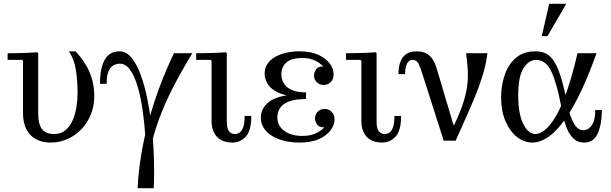

<svg xmlns="http://www.w3.org/2000/svg" viewBox="-20 -740 3214 1010"><path d="M245 10Q203 10 170.5 -7Q138 -24 119.5 -58.5Q101 -93 101 -145V-420L96 -425H20V-460Q46 -460 72 -460.5Q98 -461 124 -462Q150 -463 176 -465L181 -460V-139Q181 -113 186 -93.5Q191 -74 201 -61Q211 -48 227 -41.5Q243 -35 265 -35Q301 -35 324.5 -55Q348 -75 362 -107Q376 -139 382 -176.5Q388 -214 388 -250Q388 -311 380 -367.5Q372 -424 343 -470H378Q429 -414 452.5 -357Q476 -300 476 -234Q476 -184 458.5 -139.5Q441 -95 409.5 -61.5Q378 -28 336 -9Q294 10 245 10Z M748 240Q751 187 750 119Q749 51 744.5 -21.5Q740 -94 730 -162Q720 -230 704 -285Q688 -340 664.5 -372.5Q641 -405 610 -405Q594 -405 578 -397Q562 -389 551.5 -366.5Q541 -344 541 -299H506Q506 -382 531 -426Q556 -470 609 -470Q644 -470 672 -436Q700 -402 721 -344Q742 -286 756.5 -212Q771 -138 779.5 -57Q788 24 790 103Q792 182 789 250H748ZM895 -460H992Q935 -367 891.5 -282.5Q848 -198 817 -114.5Q786 -31 769 56Q752 143 748 240V250H704Q712 81 761 -100.5Q810 -282 895 -460Z M1201 10Q1180 10 1160.5 4Q1141 -2 1126 -15.5Q1111 -29 1102 -51Q1093 -73 1093 -105V-420L1088 -425H1012V-460Q1038 -460 1064 -460.5Q1090 -461 1116 -462Q1142 -463 1168 -465L1173 -460V-99Q1173 -66 1184 -50.5Q1195 -35 1216 -35Q1228 -35 1239.5 -42Q1251 -49 1259 -69.5Q1267 -90 1267 -130H1302Q1302 -54 1273.5 -22Q1245 10 1201 10Z M1352 -122Q1352 -169 1393.5 -203Q1435 -237 1538 -244V-230Q1474 -237 1438 -255.5Q1402 -274 1387 -300Q1372 -326 1372 -352Q1372 -382 1387 -404Q1402 -426 1427.5 -440.5Q1453 -455 1485.5 -462.5Q1518 -470 1554 -470Q1616 -470 1656 -451Q1696 -432 1715.5 -404.5Q1735 -377 1735 -349Q1735 -323 1719.5 -308Q1704 -293 1683 -293Q1661 -293 1646.5 -307.5Q1632 -322 1632 -342Q1632 -362 1644 -377Q1656 -392 1681 -390Q1662 -410 1635 -422.5Q1608 -435 1570 -435Q1514 -435 1487 -411.5Q1460 -388 1460 -350Q1460 -322 1473.5 -300.5Q1487 -279 1515.5 -266.5Q1544 -254 1590 -254V-219Q1531 -219 1498 -205.5Q1465 -192 1452 -170Q1439 -148 1439 -123Q1439 -78 1475.5 -51.5Q1512 -25 1570 -25Q1611 -25 1639 -37.5Q1667 -50 1686 -70Q1661 -69 1649 -84Q1637 -99 1637 -118Q1637 -138 1651.5 -152.5Q1666 -167 1688 -167Q1709 -167 1724.5 -152Q1740 -137 1740 -111Q1740 -84 1720 -56Q1700 -28 1659 -9Q1618 10 1554 10Q1513 10 1476.5 1Q1440 -8 1412 -24.5Q1384 -41 1368 -66Q1352 -91 1352 -122Z M1989 10Q1968 10 1948.5 4Q1929 -2 1914 -15.5Q1899 -29 1890 -51Q1881 -73 1881 -105V-420L1876 -425H1800V-460Q1826 -460 1852 -460.5Q1878 -461 1904 -462Q1930 -463 1956 -465L1961 -460V-99Q1961 -66 1972 -50.5Q1983 -35 2004 -35Q2016 -35 2027.5 -42Q2039 -49 2047 -69.5Q2055 -90 2055 -130H2090Q2090 -54 2061.5 -22Q2033 10 1989 10Z M2544 -460Q2537 -403 2519.5 -345.5Q2502 -288 2478 -230Q2454 -172 2428 -114.5Q2402 -57 2377 0H2314L2365 -84H2370Q2401 -150 2417 -200Q2433 -250 2438 -292Q2443 -334 2440.5 -374Q2438 -414 2432 -460ZM2171 -470Q2199 -470 2219.5 -460.5Q2240 -451 2254.5 -430Q2269 -409 2279 -374L2365 -84L2314 0L2202 -351Q2191 -386 2181.5 -405.5Q2172 -425 2149 -425Q2133 -425 2122 -407Q2111 -389 2111 -350H2076Q2076 -386 2085.5 -413Q2095 -440 2116 -455Q2137 -470 2171 -470Z M2782 10Q2737 10 2699.5 -19.5Q2662 -49 2639 -102.5Q2616 -156 2616 -228Q2616 -289 2634.5 -344.5Q2653 -400 2693 -435Q2733 -470 2797 -470Q2830 -470 2854.5 -457Q2879 -444 2898 -412Q2917 -380 2933.5 -324.5Q2950 -269 2966 -185H2931Q2911 -295 2882 -360Q2853 -425 2800 -425Q2762 -425 2734 -381.5Q2706 -338 2706 -238Q2706 -141 2732.5 -88Q2759 -35 2797 -35Q2818 -35 2843.5 -54Q2869 -73 2898.5 -119.5Q2928 -166 2958 -249Q2988 -332 3018 -460H3118Q3069 -323 3023 -232Q2977 -141 2934.5 -88Q2892 -35 2853.5 -12.5Q2815 10 2782 10ZM3053 10Q3019 10 2997.5 -10.5Q2976 -31 2963 -62Q2950 -93 2943 -126.5Q2936 -160 2931 -185H2966Q2978 -128 2998.5 -91.5Q3019 -55 3049 -55Q3062 -55 3076.5 -64Q3091 -73 3101 -95.5Q3111 -118 3111 -161H3146Q3146 -87 3124.5 -38.5Q3103 10 3053 10ZM2830 -550 2869 -720H2959L2860 -550Z"/></svg>

Font: Brygada 1918
Style: Regular
Weight: 400
Designer: Mateusz Machalski | Borys Kosmynka | Przemek Hoffer
Foundry: NIEPODLEGLA 2018
Version: Version 3.006